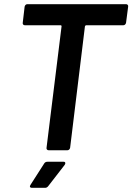

<svg xmlns="http://www.w3.org/2000/svg" viewBox="-20 -720 634 920"><path d="M594 -688 584 -611Q583 -606 579.5 -602.5Q576 -599 571 -599H393Q389 -599 387 -594L316 -12Q315 -7 311.5 -3.5Q308 0 303 0H213Q208 0 205 -3.5Q202 -7 203 -12L275 -594Q275 -599 270 -599H99Q94 -599 91 -602.5Q88 -606 89 -611L98 -688Q99 -693 102.5 -696.5Q106 -700 111 -700H584Q589 -700 592 -696.5Q595 -693 594 -688ZM126 166 192 63Q197 55 208 55H284Q293 55 293 62Q293 65 290 70L211 172Q205 180 196 180H132Q126 180 124 176Q122 172 126 166Z"/></svg>

Font: Barlow SemiBold
Style: Italic
Weight: 600
Italic angle: -7°
Designer: Jeremy Tribby
Foundry: Tribby Type
Version: Version 1.408